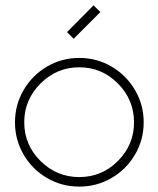

<svg xmlns="http://www.w3.org/2000/svg" viewBox="-20 -690 593 719"><path d="M255.9 -544.9 231 -569.8 330.1 -669.9 356 -645ZM131.6 -377.2Q70.8 -316.4 70.8 -231.9Q70.8 -147.5 131.6 -87.2Q192.4 -26.9 276.9 -26.9Q361.3 -26.9 421.6 -87.2Q481.9 -147.5 481.9 -231.9Q481.9 -316.4 421.6 -377.2Q361.3 -438 276.9 -438Q192.4 -438 131.6 -377.2ZM156 -440.7Q211.4 -473.1 276.9 -473.1Q342.3 -473.1 397.7 -440.7Q453.1 -408.2 485.6 -352.8Q518.1 -297.4 518.1 -231.9Q518.1 -166.5 485.6 -111.1Q453.1 -55.7 397.7 -23.4Q342.3 8.8 276.9 8.8Q211.4 8.8 156 -23.4Q100.6 -55.7 68.4 -111.1Q36.1 -166.5 36.1 -231.9Q36.1 -297.4 68.4 -352.8Q100.6 -408.2 156 -440.7Z"/></svg>

Font: Rawengulk
Style: Regular
Weight: 400
Version: Version 0.92